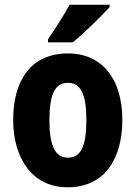

<svg xmlns="http://www.w3.org/2000/svg" viewBox="-20 -879 577 816"><path d="M446 -849V-859H276C252 -815 217 -761 184 -712V-699H290C340 -741 414 -813 446 -849ZM500 -369C500 -551 407 -652 270 -652C111 -652 36 -537 36 -369C36 -208 116 -83 267 -83C430 -83 500 -211 500 -369ZM190 -368C190 -476 213 -527 268 -527C325 -527 347 -476 347 -369C347 -261 325 -209 269 -209C213 -209 190 -262 190 -368Z"/></svg>

Font: Noto Sans Kannada UI Condensed ExtraBold
Style: Regular
Weight: 800
Width: 3
Designer: Jelle Bosma - Monotype Design Team
Foundry: Monotype Imaging Inc.
Version: Version 2.005